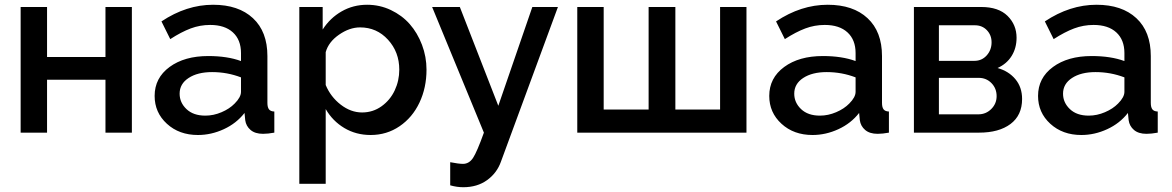

<svg xmlns="http://www.w3.org/2000/svg" viewBox="-20 -552 4876 799"><path d="M65.9 0V-522.9H175.8V-314.9H418.9V-522.9H528.8V0H418.9V-220.2H175.8V0Z M623.5 -152.8Q623.5 -227.5 685.5 -273.2Q747.6 -318.8 846.7 -318.8Q926.3 -318.8 982.9 -297.9V-331.1Q982.9 -386.2 949.2 -417.2Q915.5 -448.2 854.5 -448.2Q812.5 -448.2 773.4 -433.6Q734.4 -418.9 688.5 -389.2L651.9 -462.9Q755.9 -532.2 866.7 -532.2Q972.7 -532.2 1032.7 -476.3Q1092.8 -420.4 1092.8 -318.8V-124Q1092.8 -105.5 1099.4 -96.9Q1106 -88.4 1121.6 -87.9V0Q1095.2 4.9 1074.7 4.9Q1041.5 4.9 1022.7 -11.2Q1003.9 -27.3 1000.5 -51.8L997.6 -82Q963.9 -38.6 911.4 -14.4Q858.9 9.8 803.7 9.8Q725.6 9.8 674.6 -36.9Q623.5 -83.5 623.5 -152.8ZM956.5 -121.1Q982.9 -147.5 982.9 -169.9V-230Q925.3 -252 862.8 -252Q802.2 -252 764.9 -227.5Q727.5 -203.1 727.5 -162.1Q727.5 -125 756.1 -97.9Q784.7 -70.8 834.5 -70.8Q868.7 -70.8 901.9 -85Q935.1 -99.1 956.5 -121.1Z M1335.4 -98.1V212.9H1225.6V-522.9H1322.8V-429.2Q1353.5 -477.1 1401.6 -504.6Q1449.7 -532.2 1507.8 -532.2Q1560.1 -532.2 1606.4 -510.3Q1652.8 -488.3 1685.1 -451.7Q1717.3 -415 1736.1 -365.5Q1754.9 -315.9 1754.9 -262.2Q1754.9 -187 1725.6 -125Q1696.3 -63 1642.8 -26.6Q1589.4 9.8 1522.5 9.8Q1461.4 9.8 1412.8 -19.3Q1364.3 -48.3 1335.4 -98.1ZM1641.6 -262.2Q1641.6 -335.4 1594.7 -386.7Q1547.9 -438 1478.5 -438Q1434.6 -438 1390.9 -407.7Q1347.2 -377.4 1335.4 -335V-198.2Q1356 -148.9 1397.9 -116.5Q1439.9 -84 1486.8 -84Q1531.7 -84 1567.6 -109.6Q1603.5 -135.3 1622.6 -175.8Q1641.6 -216.3 1641.6 -262.2Z M1853.5 123Q1888.7 129.9 1906.7 129.9Q1932.1 129.9 1948.5 105.2Q1964.8 80.6 1993.7 0L1778.3 -522.9H1893.6L2053.7 -111.8L2195.3 -522.9H2301.8L2064.5 121.1Q2047.9 168 2007.1 197.5Q1966.3 227.1 1907.7 227.1Q1881.3 227.1 1853.5 219.2Z M2382.3 0V-522.9H2492.2V-96.2H2679.2V-522.9H2790.5V-96.2H2976.6V-522.9H3086.4V0Z M3181.2 -152.8Q3181.2 -227.5 3243.2 -273.2Q3305.2 -318.8 3404.3 -318.8Q3483.9 -318.8 3540.5 -297.9V-331.1Q3540.5 -386.2 3506.8 -417.2Q3473.1 -448.2 3412.1 -448.2Q3370.1 -448.2 3331.1 -433.6Q3292 -418.9 3246.1 -389.2L3209.5 -462.9Q3313.5 -532.2 3424.3 -532.2Q3530.3 -532.2 3590.3 -476.3Q3650.4 -420.4 3650.4 -318.8V-124Q3650.4 -105.5 3657 -96.9Q3663.6 -88.4 3679.2 -87.9V0Q3652.8 4.9 3632.3 4.9Q3599.1 4.9 3580.3 -11.2Q3561.5 -27.3 3558.1 -51.8L3555.2 -82Q3521.5 -38.6 3469 -14.4Q3416.5 9.8 3361.3 9.8Q3283.2 9.8 3232.2 -36.9Q3181.2 -83.5 3181.2 -152.8ZM3514.2 -121.1Q3540.5 -147.5 3540.5 -169.9V-230Q3482.9 -252 3420.4 -252Q3359.9 -252 3322.5 -227.5Q3285.2 -203.1 3285.2 -162.1Q3285.2 -125 3313.7 -97.9Q3342.3 -70.8 3392.1 -70.8Q3426.3 -70.8 3459.5 -85Q3492.7 -99.1 3514.2 -121.1Z M3783.2 0V-522.9H4063.5Q4135.3 -522.9 4172.9 -485.8Q4210.4 -448.7 4210.4 -395Q4210.4 -352.1 4189.9 -319.1Q4169.4 -286.1 4131.3 -269Q4177.7 -255.9 4205.6 -222.4Q4233.4 -189 4233.4 -140.1Q4233.4 -72.3 4185.3 -36.1Q4137.2 0 4054.2 0ZM3887.2 -298.8H4035.2Q4065.9 -298.8 4086.2 -321.5Q4106.4 -344.2 4106.4 -376Q4106.4 -405.8 4086.9 -426.3Q4067.4 -446.8 4037.1 -446.8H3887.2ZM3887.2 -76.2H4051.3Q4083 -76.2 4105.2 -98.4Q4127.4 -120.6 4127.4 -151.9Q4127.4 -184.1 4106 -206.1Q4084.5 -228 4053.2 -228H3887.2Z M4299.8 -152.8Q4299.8 -227.5 4361.8 -273.2Q4423.8 -318.8 4522.9 -318.8Q4602.5 -318.8 4659.2 -297.9V-331.1Q4659.2 -386.2 4625.5 -417.2Q4591.8 -448.2 4530.8 -448.2Q4488.8 -448.2 4449.7 -433.6Q4410.6 -418.9 4364.7 -389.2L4328.1 -462.9Q4432.1 -532.2 4543 -532.2Q4648.9 -532.2 4709 -476.3Q4769 -420.4 4769 -318.8V-124Q4769 -105.5 4775.6 -96.9Q4782.2 -88.4 4797.9 -87.9V0Q4771.5 4.9 4751 4.9Q4717.8 4.9 4699 -11.2Q4680.2 -27.3 4676.8 -51.8L4673.8 -82Q4640.1 -38.6 4587.6 -14.4Q4535.2 9.8 4480 9.8Q4401.9 9.8 4350.8 -36.9Q4299.8 -83.5 4299.8 -152.8ZM4632.8 -121.1Q4659.2 -147.5 4659.2 -169.9V-230Q4601.6 -252 4539.1 -252Q4478.5 -252 4441.2 -227.5Q4403.8 -203.1 4403.8 -162.1Q4403.8 -125 4432.4 -97.9Q4460.9 -70.8 4510.7 -70.8Q4544.9 -70.8 4578.1 -85Q4611.3 -99.1 4632.8 -121.1Z"/></svg>

Font: Rawline SemiBold
Style: Regular
Weight: 600
Designer: Matt McInerney, Pablo Impallari, Rodrigo Fuenzalida
Foundry: Matt McInerney, Pablo Impallari, Rodrigo Fuenzalida
Version: Version 4.020;PS 004.020;hotconv 1.0.88;makeotf.lib2.5.64775